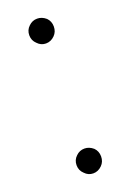

<svg xmlns="http://www.w3.org/2000/svg" viewBox="-110 -570 420 618"><g transform="rotate(-20 100.0 -261.0)"><path d="M71 -454Q58 -466 58 -484Q58 -502 71 -514Q83 -526 100 -526Q116 -526 130 -514Q142 -502 142 -484Q142 -466 130 -454Q117 -441 100 -441Q83 -441 71 -454ZM71 -9Q58 -21 58 -39Q58 -57 71 -69Q83 -81 100 -81Q116 -81 130 -69Q142 -57 142 -39Q142 -21 130 -9Q117 4 100 4Q83 4 71 -9Z"/></g></svg>

Font: Montserrat Light Alt1
Style: Light
Weight: 500
Designer: Differentunic
Foundry: Julieta Ulanovsky
Version: 0.1